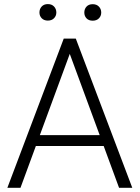

<svg xmlns="http://www.w3.org/2000/svg" viewBox="-20 -895 665 915"><path d="M547.4 0 474.1 -199.2H150.9L77.6 0H15.1L283.7 -710.9H341.3L610.4 0ZM169.9 -251H455.1L312.5 -638.2ZM168 -835.4Q168 -852.5 178.7 -864Q189.5 -875.5 208 -875.5Q226.6 -875.5 237.5 -864Q248.5 -852.5 248.5 -835.4Q248.5 -819.3 237.5 -808.1Q226.6 -796.9 208 -796.9Q189.5 -796.9 178.7 -808.1Q168 -819.3 168 -835.4ZM381.8 -835Q381.8 -852.1 392.3 -863.5Q402.8 -875 421.9 -875Q440.4 -875 451.4 -863.5Q462.4 -852.1 462.4 -835Q462.4 -818.8 451.4 -807.6Q440.4 -796.4 421.9 -796.4Q402.8 -796.4 392.3 -807.6Q381.8 -818.8 381.8 -835Z"/></svg>

Font: Vazirmatn RD UI FD ExtraLight
Style: Regular
Weight: 200
Designer: Saber Rastikerdar
Foundry: Saber Rastikerdar
Version: Version 33.003